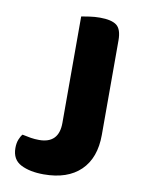

<svg xmlns="http://www.w3.org/2000/svg" viewBox="-75 -670 557 737"><g transform="rotate(10 203.5 -301.0)"><path d="M340 -174Q340 -84 289.5 -35Q239 14 146 14Q92 14 57 -4Q22 -22 22 -67Q22 -86 27.5 -100Q33 -114 40 -122Q58 -118 73.5 -115.5Q89 -113 106 -113Q183 -113 183 -193V-608Q194 -610 214.5 -613Q235 -616 255 -616Q300 -616 320 -601Q340 -586 340 -542V-174Z"/></g></svg>

Font: Baloo Tammudu 2
Style: Bold
Weight: 700
Designer: Maithili Shingre, Omkar Shende and Ek Type
Foundry: Ek Type
Version: Version 1.640;hotconv 1.0.111;makeotfexe 2.5.65597; ttfautoh